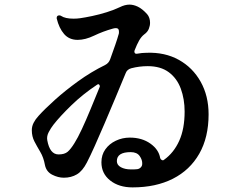

<svg xmlns="http://www.w3.org/2000/svg" viewBox="-20 -793 1040 833"><path d="M555 20Q496 20 458 -10Q420 -40 420 -89Q420 -121 437 -145Q454 -169 482.5 -182.5Q511 -196 543 -196Q596 -196 632.5 -170Q669 -144 675 -107Q677 -101 682.5 -98.5Q688 -96 692 -100Q734 -130 757.5 -182Q781 -234 781 -309Q781 -363 764.5 -408Q748 -453 712.5 -479.5Q677 -506 621 -506Q585 -506 550 -497Q531 -492 525 -475Q504 -424 480.5 -368Q457 -312 434 -258Q411 -204 391 -159.5Q371 -115 357 -88Q338 -51 313.5 -36.5Q289 -22 257 -22Q232 -22 206.5 -35Q181 -48 175 -77Q169 -110 155 -133.5Q141 -157 129.5 -179Q118 -201 118 -228Q118 -245 126 -260.5Q134 -276 147 -290Q174 -320 218.5 -360Q263 -400 319 -440.5Q375 -481 436 -511Q452 -519 458 -536Q471 -572 480.5 -599.5Q490 -627 494 -642Q496 -647 496 -650.5Q496 -654 496 -657Q496 -671 483 -671Q480 -671 477 -670.5Q474 -670 470 -669Q427 -657 388.5 -638.5Q350 -620 317 -620Q280 -620 258 -645.5Q236 -671 226 -713V-715Q226 -722 231 -725Q239 -728 245 -724Q263 -712 299 -712Q306 -712 313.5 -712.5Q321 -713 328 -714Q349 -717 380 -723.5Q411 -730 443 -740Q475 -750 500 -762Q522 -773 542 -773Q559 -773 578 -764Q597 -755 618 -732Q631 -717 631 -694Q631 -681 625.5 -667.5Q620 -654 606 -644Q593 -634 583.5 -617Q574 -600 565 -577L564 -574Q563 -573 563 -570Q563 -558 575 -560Q586 -562 596 -563Q606 -564 616 -564Q695 -567 755.5 -533.5Q816 -500 850.5 -438.5Q885 -377 885 -297Q885 -197 844.5 -126Q804 -55 730 -17.5Q656 20 555 20ZM234 -123Q260 -123 273.5 -134.5Q287 -146 303 -172Q317 -194 335 -232.5Q353 -271 373 -319.5Q393 -368 413 -417V-419Q413 -424 409.5 -426.5Q406 -429 402 -426Q340 -385 290 -336.5Q240 -288 212 -252Q201 -238 191.5 -220Q182 -202 185 -185Q196 -123 234 -123ZM548 -58Q555 -58 561.5 -58Q568 -58 575 -59Q584 -60 590.5 -66.5Q597 -73 597 -82Q598 -99 586 -116Q574 -133 547 -133Q487 -133 487 -94Q487 -77 504.5 -67.5Q522 -58 548 -58Z"/></svg>

Font: Zen Antique Soft
Style: Regular
Weight: 400
Designer: Yoshimichi Ohira
Foundry: Positype
Version: Version 1.001